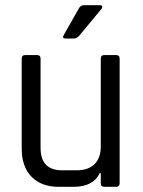

<svg xmlns="http://www.w3.org/2000/svg" viewBox="-20 -723 552 743"><path d="M306 -703H367Q373 -703 375 -699Q377 -695 373 -689L286 -584Q276 -574 266 -574H233Q219 -574 227 -588L285 -690Q291 -703 306 -703ZM264 0H208Q140 0 102 -39Q64 -78 64 -148V-496Q64 -510 78 -510H123Q137 -510 137 -496V-151Q137 -64 220 -64H277Q322 -64 346 -88Q370 -112 370 -156V-496Q370 -510 384 -510H429Q443 -510 443 -496V-14Q443 0 429 0H384Q370 0 370 -14V-53H366Q341 0 264 0Z"/></svg>

Font: Rajdhani Medium
Style: Regular
Weight: 500
Designer: Satya Rajpurohit, Jyotish Sonowal
Foundry: Indian Type Foundry
Version: Version 1.201 February 1, 2022